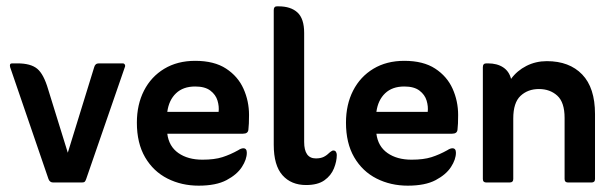

<svg xmlns="http://www.w3.org/2000/svg" viewBox="-20 -576 1942 606"><path d="M194 -94 277 -363Q280 -376 292 -376H367Q372 -376 374 -372Q376 -368 374 -364L252 -11Q250 -5 247.5 -2.5Q245 0 238 0H148Q137 0 133 -11L12 -364Q9 -376 18 -376H35Q77 -376 97.5 -359Q118 -342 132 -294Z M508 -154Q513 -114 543 -93Q573 -72 619 -72Q657 -72 682 -80Q707 -88 732 -102Q741 -108 748 -108Q759 -108 759 -94Q759 -73 743.5 -49Q728 -25 695 -7.5Q662 10 607 10Q553 10 508.5 -12.5Q464 -35 438 -79.5Q412 -124 412 -189Q412 -246 434.5 -290Q457 -334 498.5 -359Q540 -384 596 -384Q656 -384 693.5 -359.5Q731 -335 748.5 -296Q766 -257 766 -213Q766 -198 765.5 -186.5Q765 -175 764 -167Q763 -154 747 -154ZM508 -223H670Q672 -240 666.5 -258.5Q661 -277 644 -290Q627 -303 596 -303Q558 -303 535.5 -281.5Q513 -260 508 -223Z M1022 -96Q1024 -97 1026.5 -99Q1029 -101 1032 -101Q1038 -101 1040.5 -96.5Q1043 -92 1043 -87Q1043 -67 1034 -44.5Q1025 -22 1004 -7Q983 8 946 8Q899 8 871.5 -23Q844 -54 844 -119V-544Q844 -556 854 -556H859Q898 -556 919 -536.5Q940 -517 940 -472V-128Q940 -76 977 -76Q992 -76 1002 -81Q1012 -86 1022 -96Z M1168 -154Q1173 -114 1203 -93Q1233 -72 1279 -72Q1317 -72 1342 -80Q1367 -88 1392 -102Q1401 -108 1408 -108Q1419 -108 1419 -94Q1419 -73 1403.5 -49Q1388 -25 1355 -7.5Q1322 10 1267 10Q1213 10 1168.5 -12.5Q1124 -35 1098 -79.5Q1072 -124 1072 -189Q1072 -246 1094.5 -290Q1117 -334 1158.5 -359Q1200 -384 1256 -384Q1316 -384 1353.5 -359.5Q1391 -335 1408.5 -296Q1426 -257 1426 -213Q1426 -198 1425.5 -186.5Q1425 -175 1424 -167Q1423 -154 1407 -154ZM1168 -223H1330Q1332 -240 1326.5 -258.5Q1321 -277 1304 -290Q1287 -303 1256 -303Q1218 -303 1195.5 -281.5Q1173 -260 1168 -223Z M1593 -327Q1612 -353 1641.5 -368Q1671 -383 1706 -383Q1777 -383 1817.5 -341Q1858 -299 1858 -216V-11Q1858 0 1847 0H1773Q1762 0 1762 -11V-204Q1762 -253 1739 -274Q1716 -295 1681 -295Q1646 -295 1623 -273.5Q1600 -252 1600 -202V-11Q1600 0 1588 0H1515Q1504 0 1504 -11V-364Q1504 -376 1515 -376H1520Q1549 -376 1568 -363.5Q1587 -351 1593 -327Z"/></svg>

Font: Zain
Style: Bold
Weight: 700
Designer: Zain,Boutros
Foundry: Mobile Telecommunications Company (Zain), 2024
Version: Version 1.50; ttfautohint (v1.8.4)